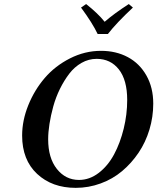

<svg xmlns="http://www.w3.org/2000/svg" viewBox="-20 -906 767 936"><path d="M214.8 -227.1Q214.8 -135.7 257.3 -82.3Q299.8 -28.8 365.2 -28.8Q416.5 -28.8 461.4 -63.2Q506.3 -97.7 536.1 -153.3Q565.9 -209 583 -278.6Q600.1 -348.1 600.1 -418.9Q600.1 -515.6 559.6 -567.4Q519 -619.1 451.2 -619.1Q412.1 -619.1 377.4 -599.4Q342.8 -579.6 317.6 -546.6Q292.5 -513.7 272.2 -472.7Q252 -431.6 239.7 -387.2Q227.5 -342.8 221.2 -302Q214.8 -261.2 214.8 -227.1ZM87.9 -245.1Q87.9 -318.8 117.9 -393.1Q147.9 -467.3 198.2 -525.9Q248.5 -584.5 321 -621.3Q393.6 -658.2 472.2 -658.2Q545.9 -658.2 603.3 -627.4Q660.6 -596.7 693.8 -537.8Q727.1 -479 727.1 -400.9Q727.1 -335.9 708.5 -274.2Q689.9 -212.4 655.5 -161.4Q621.1 -110.4 575.2 -71.8Q529.3 -33.2 470.7 -11.7Q412.1 9.8 349.1 9.8Q233.9 9.8 160.9 -58.3Q87.9 -126.5 87.9 -245.1ZM505.9 -740.2H456.1Q430.2 -794.4 375 -869.1L399.9 -886.2Q457.5 -840.8 490.2 -799.8Q536.6 -840.3 607.9 -886.2L627.9 -869.1Q547.9 -794.4 505.9 -740.2Z"/></svg>

Font: Common Serif SemiBold
Style: Italic
Weight: 600
Italic angle: -12°
Designer: Philipp H. Poll, Khaled Hosny
Foundry: Stefan Peev, Context Ltd.
Version: Version 1.026